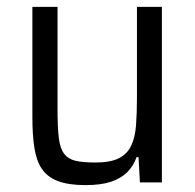

<svg xmlns="http://www.w3.org/2000/svg" viewBox="-20 -530 567 558"><path d="M228.3 8Q179.1 8 148.2 -3.8Q117.4 -15.6 101.5 -39.4Q85.6 -63.3 79.9 -100.7Q74.1 -138.2 74.1 -188.9V-510H147.2V-213.5Q147.2 -161.2 150.8 -129.9Q154.5 -98.6 166.5 -83.1Q178.5 -67.5 200 -62.6Q221.6 -57.7 257.5 -57.7Q300.3 -57.7 324.8 -69.8Q349.3 -81.9 360.9 -105.9Q372.5 -129.9 375.3 -165.2Q378 -200.5 378 -246V-510H450.5V0H386.6L382.6 -73.4H376.9Q368.3 -48.4 350.2 -30Q332.1 -11.7 302.6 -1.8Q273 8 228.3 8Z"/></svg>

Font: Saira Thin SemiCondensed
Style: Regular
Weight: 100
Width: 4
Version: Version 1.101